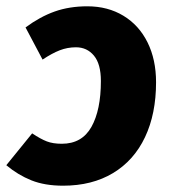

<svg xmlns="http://www.w3.org/2000/svg" viewBox="-54 -571 537 609"><path d="M441 -310Q441 -210 406 -136Q371 -62 304.5 -22Q238 18 146 18Q88 18 45.5 1Q3 -16 -34 -47L48 -148Q75 -130 94.5 -122.5Q114 -115 142 -115Q206 -115 236 -168.5Q266 -222 266 -314Q266 -368 244 -394.5Q222 -421 187 -421Q160 -421 135.5 -411.5Q111 -402 81 -382L27 -484Q73 -518 119.5 -534.5Q166 -551 223 -551Q288 -551 337.5 -521Q387 -491 414 -436.5Q441 -382 441 -310Z"/></svg>

Font: Fira Sans Condensed ExtraBold
Style: Italic
Weight: 800
Width: 3
Italic angle: -8°
Designer: bBox Type GmbH & Carrois Corporate GbR & Edenspiekermann AG
Foundry: bBox Type GmbH & Carrois Corporate GbR & Edenspiekermann AG
Version: Version 4.301